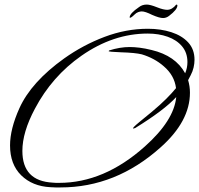

<svg xmlns="http://www.w3.org/2000/svg" viewBox="-20 -762 872 841"><path d="M245 59Q234 59 223 59Q212 59 201 58Q122 54 73 6Q24 -42 24 -125Q24 -197 65 -288Q117 -403 261 -506Q344 -565 438 -600.5Q532 -636 628 -636Q684 -636 730.5 -621Q777 -606 804.5 -576Q832 -546 832 -500Q832 -484 828 -466.5Q824 -449 815 -432L804 -411Q812 -384 812 -356Q812 -231 684 -117Q488 59 245 59ZM239 39Q436 39 614 -120Q742 -234 752 -337Q700 -280 572 -201L564 -199Q556 -199 590 -227L646 -273Q682 -303 708 -329Q734 -355 751 -376Q744 -432 697 -472Q657 -507 601 -524Q573 -531 509 -533Q456 -535 456 -538Q456 -539 458 -541Q505 -556 548 -556Q568 -556 592 -553Q616 -550 644 -543Q749 -518 791 -441Q801 -465 801 -490Q801 -531 777.5 -559Q754 -587 714.5 -601Q675 -615 627 -615Q476 -615 337 -518Q208 -428 133 -286Q78 -183 78 -101Q78 31 211 38Q218 39 225 39Q232 39 239 39ZM694 -683Q686 -683 674 -686.5Q662 -690 646 -697Q616 -712 601 -712Q594 -712 585.5 -709Q577 -706 569 -698Q555 -684 549 -684Q548 -685 548 -686Q548 -703 589 -731Q603 -742 623 -742Q638 -742 668 -730Q683 -724 694 -721.5Q705 -719 712 -719Q734 -719 752 -742Q757 -742 757 -738Q757 -720 720 -692Q708 -683 694 -683Z"/></svg>

Font: Alex Brush
Style: Regular
Weight: 400
Designer: Robert E. Leuschke
Foundry: Robert E. Leuschke
Version: Version 1.111; ttfautohint (v1.8.4.7-5d5b)